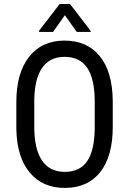

<svg xmlns="http://www.w3.org/2000/svg" viewBox="-20 -922 641 952"><path d="M539.1 -293V-422.4C538.1 -518.1 516.7 -591.7 474.9 -643.3C433 -694.9 374.7 -720.7 299.8 -720.7C224.6 -720.7 166 -693.8 124 -639.9C82 -586 61 -511.6 61 -416.5V-282.7C62.7 -189.6 84.7 -117.6 127.2 -66.7C169.7 -15.7 227.5 9.8 300.8 9.8C377 9.8 435.7 -16.4 477.1 -68.8C518.4 -121.3 539.1 -196 539.1 -293ZM449.7 -417.5V-284.2C448.7 -211.6 436.2 -157.7 412.1 -122.6C388 -87.4 350.9 -69.8 300.8 -69.8C250.7 -69.8 213 -88.9 187.7 -127C162.5 -165 149.9 -220.4 149.9 -293V-420.4C150.2 -492.7 163 -547.4 188.2 -584.5C213.5 -621.6 250.7 -640.1 299.8 -640.1C350.6 -640.1 388.3 -621.8 412.8 -585.2C437.4 -548.6 449.7 -492.7 449.7 -417.5ZM429.7 -768.6 327.1 -902.3H275.9L173.8 -769.5V-763.7H243.2L301.8 -846.7L360.4 -763.7H429.7Z"/></svg>

Font: Roboto Condensed
Style: Regular
Weight: 400
Designer: Google
Version: Version 2.134; 2016